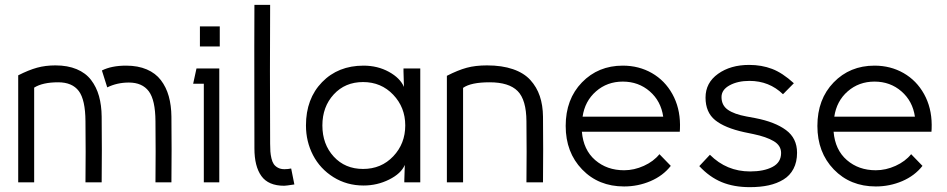

<svg xmlns="http://www.w3.org/2000/svg" viewBox="-20 -753 3912 793"><path d="M121.1 0H55.2V-441.9Q98.6 -463.9 133.1 -473.4Q167.5 -482.9 209 -482.9Q259.3 -482.9 296.6 -467.3Q334 -451.7 356.2 -422.6Q378.4 -393.6 388.9 -356Q399.4 -318.4 399.9 -271Q401.4 -135.7 399.9 0H333Q334.5 -126 333 -252Q332.5 -340.8 305.4 -377Q278.3 -413.1 220.2 -413.1Q156.2 -413.1 121.1 -391.1ZM400.9 -461.9Q440.4 -481.9 501 -481.9Q549.8 -481.9 586.2 -466.3Q622.6 -450.7 644.5 -421.9Q666.5 -393.1 677 -355.5Q687.5 -317.9 688 -271Q689.5 -135.3 688 0H622.1Q623.5 -126 622.1 -252Q621.6 -339.8 594.5 -376Q567.4 -412.1 512.2 -412.1Q463.9 -412.1 422.9 -392.1Z M805.7 -644H887.7V-561H805.7ZM777.8 -407.2 791.5 -470.2H885.7V0H821.8V-407.2Z M1153.8 14.2Q1088.4 14.2 1059.6 -25.9Q1030.8 -65.9 1030.8 -140.1Q1030.8 -218.8 1030.5 -341.8Q1030.3 -464.8 1030.3 -557.4Q1030.3 -649.9 1030.8 -732.9H1095.7Q1094.2 -473.1 1095.7 -159.2Q1095.7 -140.1 1096.7 -127Q1097.7 -113.8 1101.1 -99.1Q1104.5 -84.5 1110.6 -75.4Q1116.7 -66.4 1127.9 -60.3Q1139.2 -54.2 1154.8 -54.2Q1169.4 -54.2 1182.6 -57.1L1195.8 8.8Q1161.1 14.2 1153.8 14.2Z M1479.5 -55.2Q1554.7 -55.2 1604.2 -107.4Q1653.8 -159.7 1653.8 -234.9Q1653.8 -309.6 1604 -361.8Q1554.2 -414.1 1479.5 -414.1Q1405.3 -414.1 1358.4 -363Q1311.5 -312 1311.5 -234.9Q1311.5 -157.2 1358.4 -106.2Q1405.3 -55.2 1479.5 -55.2ZM1243.7 -234.9Q1243.7 -345.2 1310.1 -413.6Q1376.5 -481.9 1481.4 -481.9Q1539.6 -481.9 1586.2 -456.3Q1632.8 -430.7 1648.4 -394L1646.5 -458V-470.2H1715.8V0H1649.9V-7.8L1651.9 -71.8Q1636.7 -36.1 1587.4 -11.5Q1538.1 13.2 1481.4 13.2Q1412.6 13.2 1357.4 -21.2Q1302.2 -55.7 1272.9 -112.1Q1243.7 -168.5 1243.7 -234.9Z M1892.6 0H1825.7V-439.9Q1871.6 -463.4 1907.5 -473.1Q1943.4 -482.9 1991.7 -482.9Q2053.2 -482.9 2098.6 -467.3Q2144 -451.7 2170.4 -422.6Q2196.8 -393.6 2209.5 -356Q2222.2 -318.4 2222.7 -271Q2224.1 -135.7 2222.7 0H2154.3Q2155.8 -126 2154.3 -252Q2153.8 -340.8 2117.9 -377Q2082 -413.1 2002.4 -413.1Q1924.8 -413.1 1892.6 -390.1Z M2750.5 -67.9Q2718.3 -26.9 2666.7 -4.9Q2615.2 17.1 2557.6 17.1Q2452.1 17.1 2384.3 -53.2Q2316.4 -123.5 2316.4 -232.9Q2316.4 -343.3 2383.5 -412.6Q2450.7 -481.9 2552.2 -481.9Q2618.7 -481.9 2672.4 -451.2Q2726.1 -420.4 2757.1 -364.5Q2788.1 -308.6 2788.6 -237.8Q2788.6 -217.8 2787.6 -209H2383.3Q2389.6 -133.8 2438.2 -91.8Q2486.8 -49.8 2557.6 -49.8Q2599.1 -49.8 2639.4 -68.1Q2679.7 -86.4 2703.6 -116.2ZM2386.2 -271H2719.2Q2710 -335.4 2663.6 -375.7Q2617.2 -416 2552.2 -416Q2487.8 -416 2441.7 -375.7Q2395.5 -335.4 2386.2 -271Z M3077.1 20Q3011.2 20 2960.9 -0.7Q2910.6 -21.5 2868.2 -66.9L2912.1 -113.8Q2981 -44.9 3078.1 -44.9Q3134.8 -44.9 3170.4 -63.5Q3206.1 -82 3206.1 -121.1Q3206.1 -151.9 3175.8 -169.9Q3145.5 -188 3091.8 -199.2L3054.2 -207Q2973.6 -224.6 2933.8 -256.8Q2894 -289.1 2894 -350.1Q2894 -411.1 2945.6 -448Q2997.1 -484.9 3074.2 -484.9Q3125.5 -484.9 3168.7 -468.5Q3211.9 -452.1 3258.8 -409.2L3213.9 -363.8Q3157.2 -418.9 3075.2 -418.9Q3026.9 -418.9 2993.4 -400.6Q2960 -382.3 2960 -352.1Q2960 -317.9 2986.3 -299.6Q3012.7 -281.2 3063 -272L3100.1 -265.1Q3180.7 -249.5 3226.3 -215.8Q3272 -182.1 3272 -122.1Q3272 -84 3257.3 -55.9Q3242.7 -27.8 3215.8 -11.5Q3189 4.9 3154.5 12.5Q3120.1 20 3077.1 20Z M3790 -67.9Q3757.8 -26.9 3706.3 -4.9Q3654.8 17.1 3597.2 17.1Q3491.7 17.1 3423.8 -53.2Q3356 -123.5 3356 -232.9Q3356 -343.3 3423.1 -412.6Q3490.2 -481.9 3591.8 -481.9Q3658.2 -481.9 3711.9 -451.2Q3765.6 -420.4 3796.6 -364.5Q3827.6 -308.6 3828.1 -237.8Q3828.1 -217.8 3827.1 -209H3422.9Q3429.2 -133.8 3477.8 -91.8Q3526.4 -49.8 3597.2 -49.8Q3638.7 -49.8 3679 -68.1Q3719.2 -86.4 3743.2 -116.2ZM3425.8 -271H3758.8Q3749.5 -335.4 3703.1 -375.7Q3656.7 -416 3591.8 -416Q3527.3 -416 3481.2 -375.7Q3435.1 -335.4 3425.8 -271Z"/></svg>

Font: Kreadon
Style: Regular
Weight: 400
Designer: kohakuno
Foundry: StudioGnu
Version: Version 1.000;Glyphs 3.1.2 (3151)